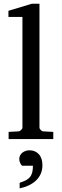

<svg xmlns="http://www.w3.org/2000/svg" viewBox="-20 -757 337 1045"><path d="M26.9 0V-39.1L80.1 -42Q86.9 -42 94.5 -49.1Q102.1 -56.2 102.1 -63V-665H25.9V-698.2L153.8 -736.8H194.8V-63Q194.8 -56.2 201.9 -49.1Q209 -42 215.8 -42L270 -39.1V0ZM210.9 142.1Q210.9 168 201.7 189Q192.4 210 175.8 225.6Q159.2 241.2 136.5 252Q113.8 262.7 86.9 268.1V237.8Q106.9 231.4 120.6 224.4Q134.3 217.3 142.8 207Q151.4 196.8 155.3 181.9Q159.2 167 159.2 145H100.1Q99.1 144 96.4 141.1Q93.8 138.2 91.3 133.3Q88.9 128.4 86.9 122.1Q85 115.7 85 107.9Q85 97.7 89.4 88.9Q93.8 80.1 101.6 74Q109.4 67.9 119.1 64.5Q128.9 61 140.1 61Q171.9 61 191.4 82.3Q210.9 103.5 210.9 142.1Z"/></svg>

Font: Charis SIL Phon
Style: Regular
Weight: 400
Foundry: SIL International
Version: Version 5.000